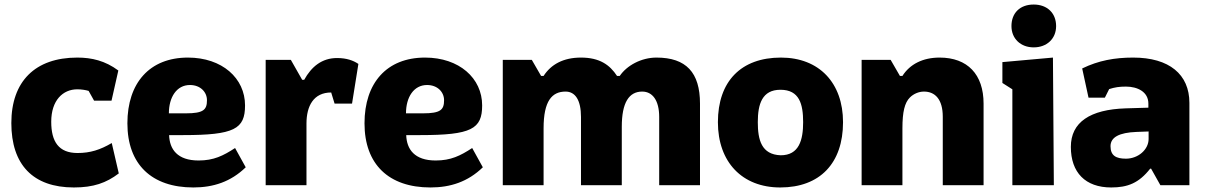

<svg xmlns="http://www.w3.org/2000/svg" viewBox="-20 -817 5315 847"><path d="M306 10C392 10 449 -10 504 -52L473 -186C422 -156 378 -142 322 -142C239 -142 206 -192 206 -280C206 -374 257 -423 321 -423C339 -423 358 -420 371 -416L395 -373H472L502 -506C444 -549 385 -563 321 -563C135 -563 30 -458 30 -274C30 -91 125 10 306 10Z M833 10C921 10 998 -15 1064 -79L1017 -164C965 -130 923 -109 856 -109C762 -109 728 -159 726 -221H788C1014 -221 1061 -248 1061 -352C1061 -472 960 -563 809 -563C640 -563 542 -451 542 -273C542 -92 649 10 833 10ZM725 -317C725 -388 759 -442 818 -442C864 -442 893 -411 893 -375C893 -333 878 -317 800 -317Z M1152 -553V0H1332V-272C1332 -349 1363 -409 1441 -409L1456 -360H1533L1561 -535C1539 -550 1509 -561 1467 -561C1400 -561 1354 -523 1322 -465H1313L1263 -553Z M1879 10C1967 10 2044 -15 2110 -79L2063 -164C2011 -130 1969 -109 1902 -109C1808 -109 1774 -159 1772 -221H1834C2060 -221 2107 -248 2107 -352C2107 -472 2006 -563 1855 -563C1686 -563 1588 -451 1588 -273C1588 -92 1695 10 1879 10ZM1771 -317C1771 -388 1805 -442 1864 -442C1910 -442 1939 -411 1939 -375C1939 -333 1924 -317 1846 -317Z M2198 -553V0H2378V-251C2378 -372 2415 -413 2475 -413C2518 -413 2543 -375 2543 -301V0H2723V-258C2723 -365 2755 -413 2813 -413C2858 -413 2888 -375 2888 -301V0H3068V-360C3068 -497 3007 -563 2876 -563C2809 -563 2745 -528 2714 -482H2702C2670 -531 2625 -563 2543 -563C2465 -563 2411 -533 2378 -482H2367L2326 -553Z M3422 10C3597 10 3699 -97 3699 -278C3699 -451 3594 -563 3425 -563C3249 -563 3147 -458 3147 -278C3147 -102 3254 10 3422 10ZM3424 -132C3339 -135 3323 -200 3323 -278C3323 -358 3342 -421 3423 -421C3507 -421 3523 -357 3523 -278C3523 -199 3505 -132 3424 -132Z M4139 0H4319V-360C4319 -489 4248 -563 4125 -563C4051 -563 3994 -534 3961 -482H3950L3909 -553H3781V0H3961V-251C3961 -324 3971 -364 3994 -387C4010 -403 4033 -413 4056 -413C4105 -413 4139 -379 4139 -302Z M4629 0 4625 -563 4402 -543V-451L4446 -423V0ZM4540 -608C4598 -608 4639 -646 4639 -702C4639 -758 4601 -797 4540 -797C4479 -797 4442 -759 4442 -702C4442 -646 4483 -608 4540 -608Z M5099 0H5227V-363C5227 -489 5138 -563 4979 -563C4897 -563 4826 -550 4754 -515L4782 -386H4854L4873 -424C4898 -432 4918 -435 4947 -435C4998 -435 5046 -412 5046 -360V-342L4946 -339C4789 -334 4704 -278 4704 -169C4704 -56 4768 10 4882 10C4954 10 5004 -9 5054 -73H5058ZM4947 -117C4904 -117 4879 -130 4879 -172C4879 -212 4918 -232 4993 -235L5047 -237V-204C5047 -157 5001 -117 4947 -117Z"/></svg>

Font: Frost ExtraBold
Style: Regular
Weight: 800
Designer: Lee Frost
Foundry: Lee Frost for Ice Communication Norge AS
Version: Version 2.011;hotconv 1.0.107;makeotfexe 2.5.65593